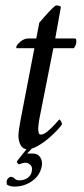

<svg xmlns="http://www.w3.org/2000/svg" viewBox="-20 -545 311 709"><path d="M80 22H103Q120 22 129 36.5Q138 51 134 70Q127 104 98 124Q69 144 34 144Q15 144 5 136Q5 134 5 131Q4 126 5 122Q6 117 11 112.5Q16 108 20 108Q28 108 34 114.5Q40 121 51 121Q70 121 82.5 111.5Q95 102 97 89Q101 72 92.5 64Q84 56 75 56Q68 56 63 57.5Q58 59 50 62Q49 62 45 57.5Q41 53 43 50Q51 39 63 24.5Q75 10 82 0H101ZM114 -403 125 -461Q131 -468 144.5 -483.5Q158 -499 171 -512Q184 -525 188 -525Q198 -525 205 -520L184 -403H257Q260 -403 261 -399.5Q262 -396 262 -392Q262 -385 259.5 -379Q257 -373 253 -367H177L125 -104Q124 -97 122.5 -86.5Q121 -76 121 -72Q121 -65 122.5 -56.5Q124 -48 131 -48Q142 -48 157.5 -61.5Q173 -75 185.5 -89Q198 -103 199 -104Q201 -104 205 -97.5Q209 -91 209 -86Q205 -79 191 -64Q177 -49 158 -33Q139 -17 118.5 -5.5Q98 6 81 6Q65 6 56.5 -8.5Q48 -23 48 -45Q48 -51 50 -66Q52 -81 55 -97L107 -367H42Q40 -367 40 -370Q40 -378 54.5 -390.5Q69 -403 85 -403Z"/></svg>

Font: Amiri
Style: Italic
Weight: 400
Italic angle: 10°
Designer: Khaled Hosny
Version: Version 0.113